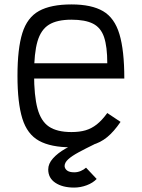

<svg xmlns="http://www.w3.org/2000/svg" viewBox="-20 -652 640 868"><path d="M303 14Q210 14 156.5 -15.5Q103 -45 81 -116Q59 -187 59 -309Q59 -432 81 -502.5Q103 -573 156.5 -602.5Q210 -632 303 -632Q394 -632 446 -601.5Q498 -571 520 -497.5Q542 -424 542 -297H88V-366H465Q465 -441 450.5 -484Q436 -527 400.5 -545Q365 -563 303 -563Q238 -563 201.5 -540.5Q165 -518 149.5 -465Q134 -412 134 -318Q134 -219 149.5 -161.5Q165 -104 201.5 -79.5Q238 -55 303 -55Q340 -55 367 -63Q394 -71 417.5 -89.5Q441 -108 465 -141L525 -101Q495 -57 464.5 -32Q434 -7 395.5 3.5Q357 14 303 14ZM315 196Q263 196 230.5 174.5Q198 153 198 114Q198 88 219.5 64Q241 40 276 20Q311 0 350 -11L407 0Q366 20 335.5 36.5Q305 53 288.5 68Q272 83 272 99Q273 111 283.5 119Q294 127 316 127Q331 127 345 121Q359 115 369 106L417 157Q400 175 372 185.5Q344 196 315 196Z"/></svg>

Font: Victor Mono
Style: Regular
Weight: 400
Monospace: yes
Designer: Rune Bjørnerås
Version: Version 1.561;gftools[0.9.30]